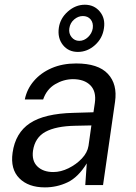

<svg xmlns="http://www.w3.org/2000/svg" viewBox="-20 -802 588 832"><path d="M174.5 10Q103 10 63.8 -29.5Q24.5 -69 34.5 -140Q46.5 -226 109.5 -268Q172.5 -310 299 -313L385 -315.5L391 -356Q398 -405.5 371.8 -432.2Q345.5 -459 295.5 -459Q255 -458.5 218.5 -436.8Q182 -415 167 -371H87.5Q96.5 -416 126.8 -451.2Q157 -486.5 203.8 -506.8Q250.5 -527 310 -527Q405.5 -527 447.5 -482Q489.5 -437 478.5 -361L426.5 0H349.5L356 -94Q318.5 -33.5 272.5 -11.8Q226.5 10 174.5 10ZM211 -56.5Q243.5 -56.5 277 -73Q310.5 -89.5 334.8 -115.2Q359 -141 363.5 -170L376 -258.5L305.5 -257Q222.5 -255.5 177 -230.8Q131.5 -206 123 -149Q117 -105 142 -80.8Q167 -56.5 211 -56.5ZM317.5 -577Q276.5 -577 252.5 -607.2Q228.5 -637.5 235 -682Q241 -723 274.2 -752.2Q307.5 -781.5 347.5 -781.5Q388 -781.5 412.5 -752Q437 -722.5 430.5 -680Q424.5 -636 391.5 -606.5Q358.5 -577 317.5 -577ZM323.5 -625Q344.5 -625 361.5 -641.2Q378.5 -657.5 382 -679.5Q385 -703 372.8 -717.8Q360.5 -732.5 339 -732.5Q319 -732.5 301.5 -717.8Q284 -703 280.5 -679.5Q277 -657.5 290 -641.2Q303 -625 323.5 -625Z"/></svg>

Font: Public Sans
Style: Italic
Weight: 400
Italic angle: -8°
Designer: The Public Sans project authors (U.S. Web Design System). Libre Franklin designed by Pablo Impallari and Rodrigo Fuenzal
Version: Version 1.008; ttfautohint (v1.8.1) -l 8 -r 50 -G 200 -x 14 